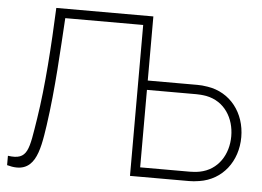

<svg xmlns="http://www.w3.org/2000/svg" viewBox="-53 -819 1223 895"><g transform="rotate(5 559.0 -371.5)"><path d="M909.4 -445.8C890.6 -449 876 -450 861.5 -450H629.2V-750H175C167.7 -576 155.2 -382.3 131.2 -230.2C107.3 -81.2 106.3 -30.2 10.4 -43.8V0C140.6 36.5 159.4 -72.9 178.1 -202.1C203.1 -376 211.5 -560.4 220.8 -706.2H585.4V0H861.5C876 0 890.6 -1 909.4 -4.2C1017.7 -20.8 1086.5 -112.5 1086.5 -225C1086.5 -337.5 1017.7 -429.2 909.4 -445.8ZM907.3 -47.9C890.6 -44.8 872.9 -43.8 861.5 -43.8H629.2V-406.3H861.5C872.9 -406.3 890.6 -405.2 907.3 -402.1C993.8 -385.4 1039.6 -309.4 1039.6 -225C1039.6 -140.6 993.8 -64.6 907.3 -47.9Z"/></g></svg>

Font: Manrope3 Thin
Style: Regular
Weight: 100
Width: 4
Designer: Mikhail Sharanda
Foundry: Mikhail Sharanda
Version: Version 3.000;PS 003.000;hotconv 1.0.88;makeotf.lib2.5.64775